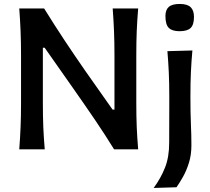

<svg xmlns="http://www.w3.org/2000/svg" viewBox="-20 -756 1063 972"><path d="M77.5 0Q82 -58.5 84.2 -113.2Q86.5 -168 86.5 -234.5V-474.5Q86.5 -542.5 84.2 -598Q82 -653.5 77.5 -713H203.5Q256 -628.5 306.5 -552.2Q357 -476 409.5 -400.5L550 -201H559.5V-474.5Q559.5 -542.5 557.2 -598Q555 -653.5 550.5 -713H679.5Q674.5 -653.5 672.2 -598Q670 -542.5 670 -474.5V-234.5Q670 -168 672.2 -113.2Q674.5 -58.5 679.5 0H557.5Q513.5 -71.5 462.5 -146.8Q411.5 -222 347.5 -313L206 -514.5H197V-234.5Q197 -168 199.2 -113.2Q201.5 -58.5 206.5 0ZM758 195.5Q794.5 145.5 815.5 92.2Q836.5 39 836.5 -33L837 -218V-268Q837 -337.5 834.5 -390.2Q832 -443 827.5 -497L954 -500.5Q949 -445.5 946.5 -392Q944 -338.5 944 -268Q944 -183 946.5 -127.5Q949 -72 949 -20Q949 28 936.5 68Q924 108 906.5 139Q889 170 873.5 192ZM889 -598Q851.5 -598 834.5 -614.8Q817.5 -631.5 817.5 -675Q817.5 -706 834.5 -721Q851.5 -736 890 -736Q928 -736 945 -719.8Q962 -703.5 962 -670.5Q962 -630.5 945 -614.2Q928 -598 889 -598Z"/></svg>

Font: Commissioner Flair Medium
Style: Regular
Weight: 500
Designer: Kostas Bartsokas
Foundry: Kostas Bartsokas
Version: Version 1.000; ttfautohint (v1.8.3)